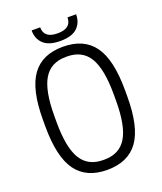

<svg xmlns="http://www.w3.org/2000/svg" viewBox="-170 -1058 990 1176"><g transform="rotate(-20 324.5 -469.5)"><path d="M324.2 11.2Q188.5 11.2 122.8 -79.6Q57.1 -170.4 57.1 -370.1V-410.2Q57.1 -609.9 122.8 -700.4Q188.5 -791 324.2 -791Q460.4 -791 526.1 -700.4Q591.8 -609.9 591.8 -410.2V-370.1Q591.8 -170.4 526.1 -79.6Q460.4 11.2 324.2 11.2ZM320.8 -54.2H328.1Q426.8 -54.2 472.4 -129.4Q518.1 -204.6 518.1 -370.1V-410.2Q518.1 -575.7 472.4 -650.9Q426.8 -726.1 328.1 -726.1H320.8Q222.2 -726.1 176.5 -650.9Q130.9 -575.7 130.9 -410.2V-370.1Q130.9 -204.6 176.5 -129.4Q222.2 -54.2 320.8 -54.2ZM179.2 -950.2H234.9Q234.9 -878.9 324.2 -878.9Q413.1 -878.9 413.1 -950.2H469.2Q469.2 -895 434.1 -862.1Q398.9 -829.1 324.2 -829.1Q249.5 -829.1 214.4 -862.1Q179.2 -895 179.2 -950.2Z"/></g></svg>

Font: Cooper Hewitt
Style: Book
Weight: 705
Designer: Village Type and Design LLC
Foundry: Cooper Hewitt Smithsonian Design Museum
Version: 1.000